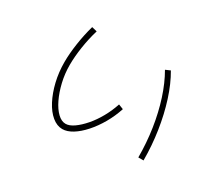

<svg xmlns="http://www.w3.org/2000/svg" viewBox="-105 -805 1209 1054"><g transform="rotate(30 500.0 -277.5)"><path d="M362 11Q328 11 296.5 -15Q265 -41 241 -87Q217 -133 203 -191.5Q189 -250 189 -314Q189 -367 198.5 -431.5Q208 -496 225 -556L258 -548Q241 -492 231.5 -429.5Q222 -367 222 -315Q222 -259 234.5 -206.5Q247 -154 267 -112.5Q287 -71 312 -47Q337 -23 363 -23Q387 -23 415.5 -43Q444 -63 473 -96.5Q502 -130 526 -173Q550 -216 565 -262L596 -250Q579 -198 552 -151Q525 -104 492 -67Q459 -30 425.5 -9.5Q392 11 362 11ZM802 -63Q802 -155 788.5 -244Q775 -333 749.5 -412Q724 -491 688 -553L718 -566Q755 -503 781 -421.5Q807 -340 821 -248.5Q835 -157 835 -63Z"/></g></svg>

Font: M PLUS 1 ExtraLight
Style: Regular
Weight: 250
Version: Version 1.001